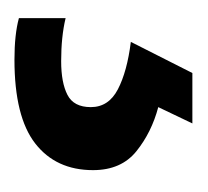

<svg xmlns="http://www.w3.org/2000/svg" viewBox="-30 -102 280 259"><g transform="rotate(90 109.5 27.0)"><path d="M210 41Q210 91 174 119Q138 147 61 147Q27 147 5 141V78Q30 84 63 84Q92 84 108.5 75.5Q125 67 125 44Q125 20 101 7.5Q77 -5 37 -10L79 -93H147L125 -47Q159 -38 184.5 -17.5Q210 3 210 41Z"/></g></svg>

Font: Noto Sans Telugu UI Medium
Style: Regular
Weight: 500
Designer: Jelle Bosma - Monotype Design Team
Foundry: Monotype Imaging Inc.
Version: Version 2.005; ttfautohint (v1.8.4.7-5d5b)